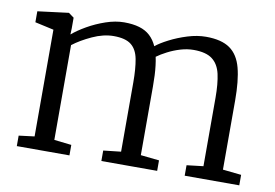

<svg xmlns="http://www.w3.org/2000/svg" viewBox="-65 -672 1110 776"><g transform="rotate(10 490.0 -284.0)"><path d="M45.5 0V-43L109.5 -51V-489L32.5 -506V-551L159.5 -567L181.5 -551V-507L180.5 -482Q202.5 -501 237.2 -521Q272 -541 311.5 -554.5Q351 -568 386.5 -568Q422.5 -568 448.8 -560.2Q475 -552.5 493 -536Q511 -519.5 522.5 -494Q540.5 -509 574 -526.2Q607.5 -543.5 647 -555.8Q686.5 -568 722.5 -568Q786 -568 820.8 -543.5Q855.5 -519 869 -467.5Q882.5 -416 882.5 -335V-51L958.5 -43V0H734.5V-43L802.5 -51V-332Q802.5 -389.5 793.8 -428.5Q785 -467.5 759.2 -487.2Q733.5 -507 682.5 -507Q656 -507 628.5 -498.8Q601 -490.5 576.8 -478Q552.5 -465.5 535.5 -453Q539 -437 541.2 -418.2Q543.5 -399.5 544.5 -378.2Q545.5 -357 545.5 -333V-51L621.5 -43V0H392.5V-43L464.5 -51V-334Q464.5 -392 457.2 -430.2Q450 -468.5 426.5 -487.2Q403 -506 354.5 -506Q312.5 -506 267 -485Q221.5 -464 190.5 -440V-51L261.5 -43V0Z"/></g></svg>

Font: Merriweather 7pt Light
Style: Regular
Weight: 300
Designer: Eben Sorkin
Foundry: Eben Sorkin
Version: Version 2.200;gftools[0.9.31]